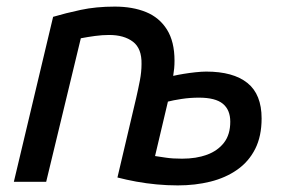

<svg xmlns="http://www.w3.org/2000/svg" viewBox="-20 -551 867 582"><path d="M519 11Q487 11 455 8Q423 5 393 -0.5Q363 -6 336 -13L393 -255Q399 -281 404 -307Q409 -333 409 -357Q410 -404 383 -424.5Q356 -445 311 -445Q290 -445 268 -442Q246 -439 225 -435L120 0H22L141 -500Q178 -511 224.5 -521Q271 -531 328 -531Q382 -531 422.5 -514.5Q463 -498 486 -461.5Q509 -425 509 -367Q509 -355 508 -344Q507 -333 505 -321Q518 -324 536 -327Q554 -330 573 -332Q592 -334 605 -334Q687 -334 730 -299.5Q773 -265 773 -192Q773 -138 753.5 -99.5Q734 -61 699 -36.5Q664 -12 618 -0.5Q572 11 519 11ZM532 -70Q575 -70 607.5 -82Q640 -94 659 -118.5Q678 -143 678 -182Q678 -218 655.5 -236.5Q633 -255 583 -255Q556 -255 530 -251Q504 -247 489 -243L450 -78Q464 -76 483.5 -73Q503 -70 532 -70Z"/></svg>

Font: Ubuntu Sans Medium
Style: Italic
Weight: 500
Italic angle: -13.5°
Designer: Dalton Maag Ltd
Foundry: Dalton Maag Ltd
Version: Version 1.006